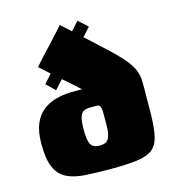

<svg xmlns="http://www.w3.org/2000/svg" viewBox="-103 -775 800 866"><g transform="rotate(-15 296.5 -341.5)"><path d="M122 -444 336 -683 379 -644 162 -405ZM35 -188Q35 -245 50.5 -281.5Q66 -318 93 -339Q120 -360 154 -369Q188 -378 224 -379Q239 -379 249.5 -379Q260 -379 276 -379Q268 -387 247 -405.5Q226 -424 199.5 -447Q173 -470 149 -492Q125 -514 110 -527Q125 -544 146.5 -567.5Q168 -591 190.5 -615Q213 -639 230.5 -658.5Q248 -678 254 -685Q339 -607 395.5 -556Q452 -505 485.5 -469.5Q519 -434 533.5 -404Q548 -374 548 -339Q548 -330 548 -302Q548 -274 547.5 -243Q547 -212 547 -191Q546 -126 537 -87Q528 -48 503 -29Q478 -10 431.5 -4Q385 2 309 2Q239 2 187.5 -1.5Q136 -5 102 -22.5Q68 -40 51.5 -79Q35 -118 35 -188ZM341 -254Q341 -271 337 -280.5Q333 -290 321 -290Q319 -290 316 -290Q313 -290 308 -290Q304 -290 299 -290Q294 -290 288 -290Q272 -290 260 -284Q248 -278 242 -259Q236 -240 236 -200Q236 -162 242 -143Q248 -124 260 -118.5Q272 -113 288 -113Q305 -113 316.5 -118.5Q328 -124 334.5 -143Q341 -162 341 -200Q341 -204 341 -215.5Q341 -227 341 -239Q341 -251 341 -254Z"/></g></svg>

Font: Genos Thin Black
Style: Regular
Weight: 900
Version: Version 1.010